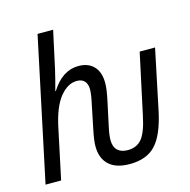

<svg xmlns="http://www.w3.org/2000/svg" viewBox="-111 -869 977 988"><g transform="rotate(-15 377.0 -375.0)"><path d="M313 -124Q313 -154 324 -207L350 -334Q362 -387 362 -415Q362 -443 348 -458.5Q334 -474 307 -474Q258 -474 216.5 -422.5Q175 -371 153 -264L97 0H14L175 -760H258L215 -562Q203 -510 187 -452H190Q249 -546 335 -546Q387 -546 416.5 -515Q446 -484 446 -426Q446 -392 433 -333L406 -207Q396 -162 396 -135Q396 -99 415 -80.5Q434 -62 469 -62Q519 -62 546 -96.5Q573 -131 590 -215L659 -536H741L673 -211Q647 -92 599 -41Q551 10 461 10Q388 10 350.5 -25Q313 -60 313 -124Z"/></g></svg>

Font: Noto Sans UI Narrow
Style: Italic
Weight: 400
Width: 4
Italic angle: -12°
Designer: Monotype Design Team
Foundry: Monotype Imaging Inc.
Version: Version 1.001